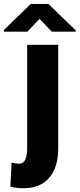

<svg xmlns="http://www.w3.org/2000/svg" viewBox="-77 -760 412 993"><path d="M63.5 -528.3H224.1V7.3Q224.1 73.7 202.6 119.9Q181.2 166 141.4 189.7Q101.6 213.4 46.4 213.4Q28.3 213.4 11.7 211.7Q-4.9 210 -23.4 205.1L-17.1 80.6Q-5.4 83.5 1.7 85Q8.8 86.4 23.4 86.4Q36.1 86.4 45.2 77.6Q54.2 68.8 58.8 51Q63.5 33.2 63.5 7.3ZM173.3 -739.7 314.9 -602.5V-596.2H190.9L127.4 -662.6L64.9 -596.2H-57.1V-604.5L82 -739.7Z"/></svg>

Font: Roboto Condensed Black
Style: Regular
Weight: 900
Designer: Christian Robertson
Foundry: Google
Version: Version 3.008; 2023